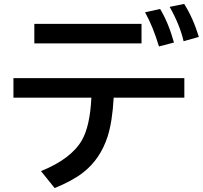

<svg xmlns="http://www.w3.org/2000/svg" viewBox="-20 -898 1040 983"><path d="M48.8 -498H923.8V-397.9H562Q555.2 -273.9 530.8 -198.7Q493.7 -84 406.7 -15.6Q353 26.9 259.8 64.9L189.9 -22Q344.7 -84.5 399.9 -181.2Q440.9 -253.4 447.8 -397.9H48.8ZM155.8 -775.9H704.6V-675.8H155.8ZM793.9 -660.2Q763.2 -762.2 722.7 -835L799.8 -852.1Q842.8 -780.8 870.6 -680.2ZM919.9 -687Q901.4 -769 848.6 -862.8L922.9 -877.9Q968.8 -805.7 998 -709Z"/></svg>

Font: BIZ UDGothic
Style: Bold
Weight: 700
Monospace: yes
Designer: TypeBank Co., Ltd.
Foundry: Morisawa Inc.
Version: Version 1.05